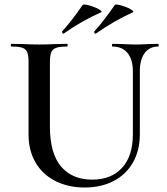

<svg xmlns="http://www.w3.org/2000/svg" viewBox="-20 -820 741 854"><path d="M480 -613Q478 -613 478 -619Q478 -625 480 -625L526 -624Q564 -622 586 -622Q604 -622 640 -624L684 -625Q686 -625 686 -619Q686 -613 684 -613Q645 -613 623.5 -584Q602 -555 602 -503V-223Q602 -151 571.5 -97.5Q541 -44 485.5 -15Q430 14 357 14Q284 14 227 -14.5Q170 -43 138.5 -96.5Q107 -150 107 -222V-544Q107 -574 101 -588Q95 -602 79.5 -607.5Q64 -613 31 -613Q28 -613 28 -619Q28 -625 31 -625L83 -624Q127 -622 154 -622Q184 -622 228 -624L278 -625Q281 -625 281 -619Q281 -613 278 -613Q245 -613 229 -607Q213 -601 207.5 -586.5Q202 -572 202 -542V-257Q202 -138 251.5 -79.5Q301 -21 390 -21Q475 -21 523 -73.5Q571 -126 571 -222V-503Q571 -555 547.5 -584Q524 -613 480 -613ZM262 -670Q259 -670 257 -674.5Q255 -679 257 -681Q302 -731 347 -797Q350 -803 374.5 -796.5Q399 -790 418.5 -779.5Q438 -769 429 -765Q341 -726 264 -671ZM405 -670Q401 -670 399.5 -674.5Q398 -679 400 -681Q423 -706 446.5 -737Q470 -768 490 -797Q492 -803 516.5 -796.5Q541 -790 560 -779.5Q579 -769 570 -765Q485 -726 407 -671Z"/></svg>

Font: Cormorant SC SemiBold
Style: Regular
Weight: 600
Designer: Christian Thalmann (Catharsis Fonts)
Foundry: Catharsis Fonts
Version: Version 4.000